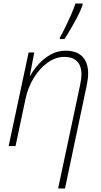

<svg xmlns="http://www.w3.org/2000/svg" viewBox="-20 -827 571 1087"><path d="M309 240 433 -343Q437 -362 439 -377Q441 -392 441 -406Q441 -456 415.5 -480.5Q390 -505 344 -505Q296 -505 250.5 -473Q205 -441 171.5 -386.5Q138 -332 124 -265L68 0H29L142 -530H174L149 -399H152Q168 -429 196.5 -461.5Q225 -494 264.5 -517Q304 -540 352 -540Q413 -540 446 -507Q479 -474 479 -411Q479 -394 476.5 -375.5Q474 -357 470 -339L348 240ZM319 -606V-614Q333 -639 349.5 -672.5Q366 -706 381.5 -741Q397 -776 407 -807H448L447 -797Q437 -768 419 -733.5Q401 -699 381.5 -665.5Q362 -632 345 -606Z"/></svg>

Font: Noto Sans Disp ExtLt
Style: Italic
Weight: 200
Italic angle: -12°
Designer: Monotype Design Team
Foundry: Monotype Imaging Inc.
Version: Version 2.000;GOOG;noto-source:20170915:90ef993387c0